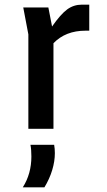

<svg xmlns="http://www.w3.org/2000/svg" viewBox="-20 -554 460 826"><path d="M364 -534V-422H348Q262 -422 210 -368V0H102V-406L80 -522H188L204 -440Q241 -493 269 -513.5Q297 -534 332 -534ZM213 69Q216 86 216 105Q216 140 204.5 178Q193 216 171 252H78Q115 194 115 119Q115 89 111 69Z"/></svg>

Font: Amiko SemiBold
Style: Regular
Weight: 600
Designer: Pablo Impallari, Rodrigo Fuenzalida, Andres Torresi
Foundry: Impallari Type
Version: Version 1.001; ttfautohint (v1.3)